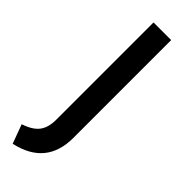

<svg xmlns="http://www.w3.org/2000/svg" viewBox="-251 -542 723 723"><g transform="rotate(45 110.0 -181.0)"><path d="M16 168 -12 92Q31 78 49.5 54Q68 30 68 -12V-530H162V-9Q162 136 16 168Z"/></g></svg>

Font: Roundo Medium
Style: Regular
Weight: 500
Designer: Namrata Goyal (Gurmukhi), Shiva Nallaperumal (Latin)
Foundry: Indian Type Foundry
Version: Version 1.000;PS 1.0;hotconv 1.0.88;makeotf.lib2.5.647800